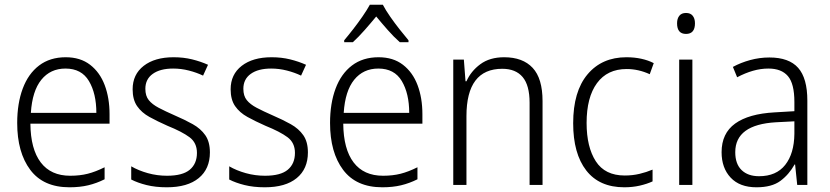

<svg xmlns="http://www.w3.org/2000/svg" viewBox="-20 -785 3523 815"><path d="M259 -542Q321 -542 362.5 -510Q404 -478 424.5 -423.5Q445 -369 445 -300V-260H109Q110 -152 153 -95.5Q196 -39 278 -39Q319 -39 352.5 -47.5Q386 -56 424 -75V-24Q390 -7 354.5 1.5Q319 10 275 10Q164 10 108.5 -64Q53 -138 53 -263Q53 -346 76.5 -409Q100 -472 146 -507Q192 -542 259 -542ZM258 -494Q194 -494 155.5 -446.5Q117 -399 111 -306H389Q389 -388 357.5 -441Q326 -494 258 -494Z M871 -138Q871 -68 823.5 -29Q776 10 688 10Q640 10 602 0.5Q564 -9 537 -23V-79Q568 -61 607.5 -50Q647 -39 689 -39Q755 -39 785.5 -64.5Q816 -90 816 -136Q816 -179 784.5 -202.5Q753 -226 691 -251Q648 -270 614.5 -288.5Q581 -307 562 -334.5Q543 -362 543 -406Q543 -469 590 -505.5Q637 -542 717 -542Q759 -542 795.5 -533Q832 -524 863 -510L842 -464Q815 -477 782 -485.5Q749 -494 715 -494Q660 -494 628.5 -471.5Q597 -449 597 -408Q597 -378 611.5 -360Q626 -342 653.5 -327.5Q681 -313 722 -295Q764 -277 798 -258Q832 -239 851.5 -211Q871 -183 871 -138Z M1287 -138Q1287 -68 1239.5 -29Q1192 10 1104 10Q1056 10 1018 0.5Q980 -9 953 -23V-79Q984 -61 1023.5 -50Q1063 -39 1105 -39Q1171 -39 1201.5 -64.5Q1232 -90 1232 -136Q1232 -179 1200.5 -202.5Q1169 -226 1107 -251Q1064 -270 1030.5 -288.5Q997 -307 978 -334.5Q959 -362 959 -406Q959 -469 1006 -505.5Q1053 -542 1133 -542Q1175 -542 1211.5 -533Q1248 -524 1279 -510L1258 -464Q1231 -477 1198 -485.5Q1165 -494 1131 -494Q1076 -494 1044.5 -471.5Q1013 -449 1013 -408Q1013 -378 1027.5 -360Q1042 -342 1069.5 -327.5Q1097 -313 1138 -295Q1180 -277 1214 -258Q1248 -239 1267.5 -211Q1287 -183 1287 -138Z M1587 -542Q1649 -542 1690.5 -510Q1732 -478 1752.5 -423.5Q1773 -369 1773 -300V-260H1437Q1438 -152 1481 -95.5Q1524 -39 1606 -39Q1647 -39 1680.5 -47.5Q1714 -56 1752 -75V-24Q1718 -7 1682.5 1.5Q1647 10 1603 10Q1492 10 1436.5 -64Q1381 -138 1381 -263Q1381 -346 1404.5 -409Q1428 -472 1474 -507Q1520 -542 1587 -542ZM1586 -494Q1522 -494 1483.5 -446.5Q1445 -399 1439 -306H1717Q1717 -388 1685.5 -441Q1654 -494 1586 -494ZM1605 -765Q1617 -742 1636.5 -714Q1656 -686 1677 -659.5Q1698 -633 1714 -614V-606H1677Q1652 -628 1626 -657.5Q1600 -687 1577 -715Q1554 -687 1528 -657.5Q1502 -628 1478 -606H1441V-614Q1458 -634 1479 -661Q1500 -688 1519 -715.5Q1538 -743 1550 -765Z M2120 -542Q2199 -542 2241 -497Q2283 -452 2283 -356V0H2228V-349Q2228 -423 2198.5 -458Q2169 -493 2112 -493Q1960 -493 1960 -292V0H1904V-532H1949L1956 -440H1960Q1979 -483 2019 -512.5Q2059 -542 2120 -542Z M2630 10Q2524 10 2468.5 -61.5Q2413 -133 2413 -262Q2413 -397 2474 -469.5Q2535 -542 2639 -542Q2673 -542 2702.5 -535.5Q2732 -529 2755 -517L2738 -470Q2690 -492 2640 -492Q2558 -492 2514 -432Q2470 -372 2470 -263Q2470 -161 2509 -100.5Q2548 -40 2632 -40Q2665 -40 2694.5 -47Q2724 -54 2750 -65V-15Q2726 -4 2695.5 3Q2665 10 2630 10Z M2892 -730Q2911 -730 2920.5 -718Q2930 -706 2930 -686Q2930 -641 2892 -641Q2854 -641 2854 -686Q2854 -706 2863.5 -718Q2873 -730 2892 -730ZM2919 -532V0H2863V-532Z M3246 -541Q3329 -541 3368 -497Q3407 -453 3407 -358V0H3364L3355 -87H3353Q3329 -44 3292.5 -17Q3256 10 3191 10Q3120 10 3081.5 -31Q3043 -72 3043 -139Q3043 -219 3100.5 -260.5Q3158 -302 3268 -308L3352 -313V-352Q3352 -430 3324.5 -462Q3297 -494 3242 -494Q3209 -494 3176 -484.5Q3143 -475 3109 -457L3091 -501Q3124 -519 3164 -530Q3204 -541 3246 -541ZM3274 -266Q3101 -256 3101 -139Q3101 -89 3128 -63Q3155 -37 3202 -37Q3275 -37 3313 -85Q3351 -133 3352 -217V-270Z"/></svg>

Font: Noto Sans Myanmar UI SemiCondensed Light
Style: Regular
Weight: 300
Width: 4
Designer: Monotype Design Team
Foundry: Monotype Imaging Inc.
Version: Version 2.103; ttfautohint (v1.8.4.7-5d5b)